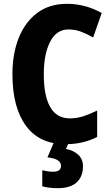

<svg xmlns="http://www.w3.org/2000/svg" viewBox="-20 -744 579 1004"><path d="M338 -590Q275 -590 242 -525.5Q209 -461 209 -355Q209 -242 243 -183.5Q277 -125 345 -125Q382 -125 417 -136.5Q452 -148 488 -166V-28Q415 10 323 10Q186 10 115.5 -86.5Q45 -183 45 -356Q45 -464 78.5 -547Q112 -630 175.5 -677Q239 -724 330 -724Q426 -724 512 -676L467 -548Q436 -566 404.5 -578Q373 -590 338 -590ZM414 126Q414 179 381 209.5Q348 240 283 240Q259 240 238 237.5Q217 235 201 230V146Q232 154 258 154Q299 154 299 123Q299 86 228 79L262 0H340L325 35Q364 42 389 65Q414 88 414 126Z"/></svg>

Font: Noto Sans Thai Cond ExtBd
Style: Regular
Weight: 800
Width: 3
Designer: Monotype Design Team
Foundry: Monotype Imaging Inc.
Version: Version 2.002; ttfautohint (v1.8.4.7-5d5b)